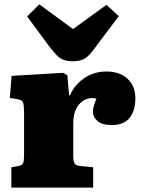

<svg xmlns="http://www.w3.org/2000/svg" viewBox="-20 -858 649 878"><path d="M32 0V-93L65 -99Q81 -102 85.5 -112Q90 -122 90 -148V-343Q90 -375 86 -388Q82 -401 58 -405L25 -410L33 -511L268 -525L288 -514L296 -422H300Q320 -469 364.5 -500Q409 -531 466 -531Q528 -531 563.5 -497.5Q599 -464 599 -409Q599 -369 586.5 -341.5Q574 -314 550.5 -300Q527 -286 492 -286Q447 -286 426 -304.5Q405 -323 405 -346Q405 -355 406.5 -362Q408 -369 411 -379.5Q414 -390 421 -407Q401 -412 382 -407Q363 -402 347.5 -387Q332 -372 323.5 -349Q315 -326 315 -293V-146Q315 -122 320.5 -111.5Q326 -101 346 -99L406 -93V0ZM315 -578Q286 -578 269 -585Q252 -592 238.5 -606.5Q225 -621 208 -642L104 -783L160 -838L314 -725L467 -836L523 -784L408 -631Q383 -597 362.5 -587.5Q342 -578 315 -578Z"/></svg>

Font: Literata Black
Style: Regular
Weight: 900
Designer: Latin by Veronika Burian and Jose Scaglione. Greek by Irene Vlachou. Cyrillic by Vera Evstafieva.
Foundry: TypeTogether
Version: Version 3.103;gftools[0.9.29]